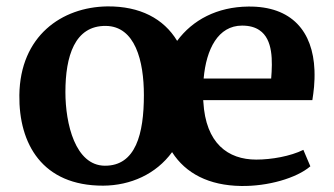

<svg xmlns="http://www.w3.org/2000/svg" viewBox="-20 -583 1069 615"><path d="M42 -278.3C40 -122.6 115.2 12.2 310.5 11.7C398.4 11.2 480 -25.4 531.2 -95.7C574.7 -27.3 649.4 11.2 752 12.7C837.4 14.2 929.7 -12.2 974.1 -50.3L951.7 -103C910.2 -82.5 849.6 -71.8 800.8 -71.8C710.4 -71.8 638.7 -123.5 631.3 -257.3C631.3 -258.8 630.9 -260.3 630.9 -262.2H980.5C984.4 -287.6 988.8 -317.9 987.3 -358.4C982.4 -481.9 915 -563.5 775.4 -562C675.3 -561 596.7 -519 547.4 -452.1C504.4 -523.4 428.2 -563.5 323.7 -562.5C177.7 -560.5 44.4 -467.8 42 -278.3ZM632.3 -331.5C640.6 -425.8 678.7 -501 755.4 -501C779.3 -501 797.4 -495.6 811 -486.3C855 -457 853 -387.2 848.6 -331.5ZM315.4 -52.2C221.2 -53.2 189.5 -186 189.5 -288.1C189.5 -402.8 219.2 -501 318.8 -500C413.1 -499 440.9 -387.7 440.9 -278.3C440.9 -154.8 415 -51.3 315.4 -52.2Z"/></svg>

Font: Merriweather
Style: Bold
Weight: 700
Designer: Eben Sorkin ( eben@eyebytes.com )
Foundry: Sorkin Type Co.
Version: Version 1.003